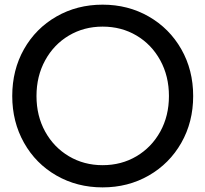

<svg xmlns="http://www.w3.org/2000/svg" viewBox="-20 -807 894 836"><path d="M33.3 -388.9Q33.3 -502.2 84.4 -592.8Q135.6 -683.3 225.6 -735Q315.6 -786.7 426.7 -786.7Q537.8 -786.7 627.8 -735Q717.8 -683.3 769.4 -592.8Q821.1 -502.2 821.1 -388.9Q821.1 -275.6 769.4 -185Q717.8 -94.4 627.8 -42.8Q537.8 8.9 426.7 8.9Q315.6 8.9 225.6 -42.8Q135.6 -94.4 84.4 -185.6Q33.3 -276.7 33.3 -388.9ZM715.6 -388.9Q715.6 -475.6 677.8 -544.4Q640 -613.3 574.4 -652.2Q508.9 -691.1 426.7 -691.1Q345.6 -691.1 280 -652.2Q214.4 -613.3 176.7 -544.4Q138.9 -475.6 138.9 -388.9Q138.9 -302.2 176.7 -233.9Q214.4 -165.6 280 -126.7Q345.6 -87.8 426.7 -87.8Q508.9 -87.8 574.4 -126.7Q640 -165.6 677.8 -233.9Q715.6 -302.2 715.6 -388.9Z"/></svg>

Font: Paperlogy 5 Medium
Style: Regular
Weight: 500
Designer: redesigned by Lee Juim, glyphs from Gmarket Sans & Montserrat
Foundry: PT&
Version: Version 1.001